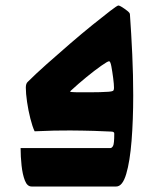

<svg xmlns="http://www.w3.org/2000/svg" viewBox="-20 -679 570 699"><path d="M241 -344Q252 -343 271 -343Q290 -343 306 -343Q328 -343 343.5 -343.5Q359 -344 376 -345Q387 -346 391 -348Q395 -350 395 -360Q395 -372 392 -395Q389 -418 385.5 -437Q382 -456 377 -456Q372 -456 348.5 -439.5Q325 -423 295 -398.5Q265 -374 238 -349Q232 -344 241 -344ZM411 -659Q415 -659 424.5 -653Q434 -647 443.5 -639.5Q453 -632 453 -627Q458 -557 461.5 -481Q465 -405 465 -332Q465 -242 459 -166.5Q453 -91 439.5 -45.5Q426 0 403 0H95Q79 0 70.5 -22Q62 -44 58.5 -76.5Q55 -109 55 -140H382Q387 -140 391.5 -147.5Q396 -155 396 -193Q396 -200 384 -200Q347 -202 322.5 -202.5Q298 -203 278.5 -203.5Q259 -204 236 -204Q204 -204 176.5 -203.5Q149 -203 106 -201Q98 -218 90.5 -247.5Q83 -277 78.5 -308Q74 -339 74 -360Q74 -375 81 -381Q109 -409 150 -445.5Q191 -482 234.5 -519.5Q278 -557 317 -588.5Q356 -620 381.5 -639.5Q407 -659 411 -659Z"/></svg>

Font: Alkalami
Style: Regular
Weight: 400
Designer: Becca Hirsbrunner Spalinger
Foundry: SIL International
Version: Version 2.000